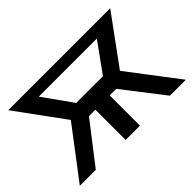

<svg xmlns="http://www.w3.org/2000/svg" viewBox="-124 -1010 1310 1310"><g transform="rotate(-45 531.0 -355.0)"><path d="M20 0 294 -361 39 -710H1023L768 -361L1043 0H889L663 -292H600V0H462V-292H400L174 0ZM402 -417H660L812 -628H252Z"/></g></svg>

Font: Rising Sun
Style: Bold
Weight: 700
Designer: Matt McInerney, Pablo Impallari, Rodrigo Fuenzalida (Raleway font), Stephen Hutchings (Greek), Cristiano Sobral (main ch
Foundry: The Rising Sun Project Authors
Version: Version 4.327; ttfautohint (v1.8.4.7-5d5b-dirty)